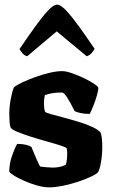

<svg xmlns="http://www.w3.org/2000/svg" viewBox="-20 -806 490 826"><path d="M192 0Q167 0 138 -8.5Q109 -17 83 -28.5Q57 -40 39.5 -51Q22 -62 20 -68Q20 -102 31.5 -135Q43 -168 54 -187Q76 -187 92 -183Q108 -179 115 -174Q122 -158 132.5 -132.5Q143 -107 152 -90Q160 -88 180 -86.5Q200 -85 207 -85Q220 -85 234.5 -87.5Q249 -90 263 -97Q269 -115 269 -146Q269 -153 268.5 -158.5Q268 -164 267 -168Q265 -172 240.5 -180Q216 -188 181.5 -197.5Q147 -207 112.5 -218Q78 -229 53 -239.5Q28 -250 25 -259Q22 -268 21 -285Q20 -302 20 -315Q20 -346 26 -379Q32 -412 40 -431Q52 -440 76 -451.5Q100 -463 130.5 -474Q161 -485 192 -492.5Q223 -500 247 -500Q264 -500 290 -491Q316 -482 342 -469.5Q368 -457 385.5 -445Q403 -433 403 -428Q403 -416 396.5 -394Q390 -372 381.5 -350.5Q373 -329 366 -316Q342 -316 325 -320Q308 -324 301 -328Q284 -363 269.5 -385.5Q255 -408 247 -408Q221 -408 204.5 -405Q188 -402 173 -397Q171 -388 170 -379Q169 -370 169 -361Q169 -352 170 -342.5Q171 -333 174 -325Q177 -321 199 -315Q221 -309 253 -300.5Q285 -292 318 -282Q351 -272 377 -260Q403 -248 413 -235Q417 -225 418.5 -207.5Q420 -190 420 -174Q420 -141 414.5 -108.5Q409 -76 401 -64Q390 -54 365 -43Q340 -32 309 -22Q278 -12 247 -6Q216 0 192 0ZM97 -564Q85 -567 76.5 -577Q68 -587 64 -595Q100 -648 131 -691Q162 -734 186 -760Q210 -786 225 -786Q241 -786 265 -760.5Q289 -735 320 -692Q351 -649 387 -596Q383 -588 374.5 -578Q366 -568 353 -564L224 -671Z"/></svg>

Font: Texturina 72pt Black
Style: Regular
Weight: 900
Designer: Guillermo Torres Carreño
Foundry: Omnibus-Type
Version: Version 1.002; ttfautohint (v1.8.3)